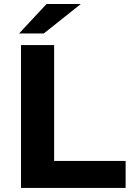

<svg xmlns="http://www.w3.org/2000/svg" viewBox="-20 -921 644 941"><path d="M82.9 0V-700H245.3V-132.3H595.7V0ZM73.6 -757 208 -901.3H376L194.7 -757Z"/></svg>

Font: Montserrat Alternates Thin
Style: Regular
Weight: 100
Designer: Julieta Ulanovsky
Foundry: Julieta Ulanovsky
Version: Version 9.000